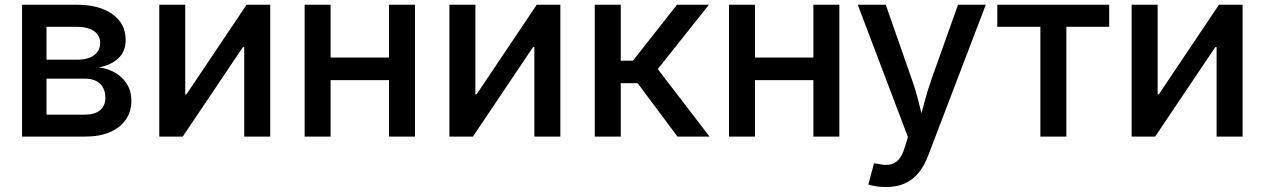

<svg xmlns="http://www.w3.org/2000/svg" viewBox="-20 -562 5204 790"><path d="M70.8 0V-542.5H295.9Q388.2 -542.5 442.6 -503.7Q497.1 -464.8 497.1 -397.5Q497.1 -351.1 467.5 -322.8Q438 -294.4 386.7 -284.7Q423.3 -280.3 453.6 -262.9Q483.9 -245.6 502.2 -216.3Q520.5 -187 520.5 -147Q520.5 -103.5 498 -70.3Q475.6 -37.1 433.1 -18.6Q390.6 0 331.1 0ZM171.4 -90.3H330.6Q369.6 -90.3 391.6 -108.6Q413.6 -127 413.6 -158.7Q413.6 -196.3 391.6 -217.3Q369.6 -238.3 330.6 -238.3H171.4ZM171.4 -316.4H297.4Q342.3 -316.4 367.2 -335Q392.1 -353.5 392.1 -385.7Q392.1 -416.5 366.5 -434.1Q340.8 -451.7 295.9 -451.7H171.4Z M1091.8 0H984.9V-368.2H979.5L731.9 0H635.3V-542.5H742.2V-173.8H747.1L994.6 -542.5H1091.8Z M1607.4 -325.2V-232.4H1312.5V-325.2ZM1340.3 -542.5V0H1233.4V-542.5ZM1687.5 -542.5V0H1580.6V-542.5Z M2285.6 0H2178.7V-368.2H2173.3L1925.8 0H1829.1V-542.5H1936V-173.8H1940.9L2188.5 -542.5H2285.6Z M2427.2 0V-542.5H2534.2V-312.5H2584.5L2765.6 -542.5H2897L2686.5 -277.8L2899.4 0H2767.6L2603.5 -219.7H2534.2V0Z M3353.5 -325.2V-232.4H3058.6V-325.2ZM3086.4 -542.5V0H2979.5V-542.5ZM3433.6 -542.5V0H3326.7V-542.5Z M3552.7 197.3 3576.2 109.9 3593.3 112.3Q3619.6 118.7 3640.9 115.2Q3662.1 111.8 3677.5 94.7Q3692.9 77.6 3702.6 44.4L3715.8 2L3509.3 -542.5H3624.5L3731.9 -235.4Q3749.5 -185.1 3761.7 -135Q3773.9 -85 3787.6 -35.6H3755.4Q3769 -85 3782 -135.3Q3794.9 -185.5 3812.5 -235.4L3921.9 -542.5H4036.1L3799.3 77.6Q3783.2 120.6 3759.3 149.4Q3735.4 178.2 3702.6 192.9Q3669.9 207.5 3626.5 207.5Q3602.5 207.5 3583 204.3Q3563.5 201.2 3552.7 197.3Z M4260.7 0V-451.7H4083.5V-542.5H4543.9V-451.7H4367.7V0Z M5092.8 0H4985.8V-368.2H4980.5L4732.9 0H4636.2V-542.5H4743.2V-173.8H4748L4995.6 -542.5H5092.8Z"/></svg>

Font: Inter 16pt Medium
Style: Regular
Weight: 500
Version: Version 4.001;git-66647c0bb